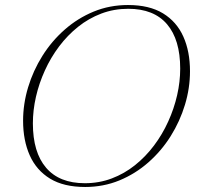

<svg xmlns="http://www.w3.org/2000/svg" viewBox="-20 -735 784 765"><path d="M111 -243.5Q111 -128 163.8 -66.5Q216.5 -5 318 -5Q375 -5 425.2 -24Q475.5 -43 517.8 -76.8Q560 -110.5 593.5 -155Q627 -199.5 650.2 -250.8Q673.5 -302 685.8 -355.8Q698 -409.5 698 -461.5Q698 -577 645.5 -638.5Q593 -700 491 -700Q434 -700 383.8 -681Q333.5 -662 291.2 -628.2Q249 -594.5 215.5 -550Q182 -505.5 158.8 -454.2Q135.5 -403 123.2 -349.2Q111 -295.5 111 -243.5ZM737 -451Q737 -384 717 -317.8Q697 -251.5 660 -192.5Q623 -133.5 571.2 -88Q519.5 -42.5 455.8 -16.2Q392 10 319.5 10Q234 10 179.5 -23.2Q125 -56.5 98.5 -116Q72 -175.5 72 -254Q72 -321 92 -387.2Q112 -453.5 149 -512.5Q186 -571.5 237.8 -617Q289.5 -662.5 353.2 -688.8Q417 -715 490 -715Q575 -715 629.5 -681.8Q684 -648.5 710.5 -589.2Q737 -530 737 -451Z"/></svg>

Font: Newsreader 60pt ExtraLight
Style: Italic
Weight: 250
Italic angle: -17°
Designer: Hugues Gentile
Foundry: Production Type
Version: Version 1.003